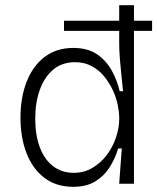

<svg xmlns="http://www.w3.org/2000/svg" viewBox="-20 -709 607 741"><path d="M227 -629H567V-590H227ZM263 12Q197 12 151.5 -22.5Q106 -57 82.5 -117.5Q59 -178 59 -255Q59 -333 83 -394Q107 -455 152.5 -489.5Q198 -524 263 -524Q320 -524 356 -498.5Q392 -473 412.5 -434.5Q433 -396 442 -357H455Q452 -386 448.5 -418.5Q445 -451 442.5 -483.5Q440 -516 440 -542V-689H497V-253V0H440L450 -136H436Q424 -96 402.5 -62.5Q381 -29 347 -8.5Q313 12 263 12ZM265 -42Q305 -42 337.5 -61.5Q370 -81 393 -112Q416 -143 428 -179.5Q440 -216 440 -248V-256Q440 -276 434.5 -303.5Q429 -331 416 -359.5Q403 -388 383 -413Q363 -438 334.5 -453.5Q306 -469 270 -469Q219 -469 185 -440Q151 -411 133.5 -362Q116 -313 116 -251Q116 -188 133.5 -141Q151 -94 184.5 -68Q218 -42 265 -42Z"/></svg>

Font: Bricolage Grotesque ExtraLight
Style: Regular
Weight: 250
Designer: Mathieu Triay
Foundry: Atelier Triay
Version: Version 1.000;gftools[0.9.30]